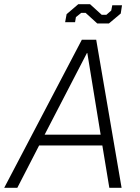

<svg xmlns="http://www.w3.org/2000/svg" viewBox="-39 -888 664 908"><path d="M348 -700H416L536 0H478L445 -200H146L43 0H-19ZM437 -251 374 -637H372L172 -251ZM366 -827H345L320 -807L316 -783H269L276 -821L331 -868H387L442 -818H464L487 -838L492 -863H538L532 -824L476 -777H421Z"/></svg>

Font: Chakra Petch Light
Style: Italic
Weight: 300
Italic angle: -10°
Designer: Katatrad Aksorn Co.,Ltd.
Foundry: Cadson Demak Co.,Ltd.
Version: Version 1.000; ttfautohint (v1.6)